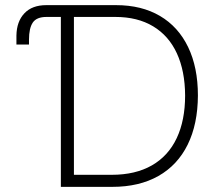

<svg xmlns="http://www.w3.org/2000/svg" viewBox="-20 -727 845 747"><path d="M160.2 -707H431.6Q530.8 -707 602.3 -665Q673.8 -623 711.9 -543.9Q750 -464.8 750 -355.5Q749.5 -244.1 710.2 -164.3Q670.9 -84.5 596.2 -42.2Q521.5 0 417 0H216.8V-661.1H161.1Q122.6 -661.1 107.7 -639.4Q92.8 -617.7 92.8 -572.3V-553.7H43.9V-588.9Q44.9 -643.6 75 -675.3Q105 -707 160.2 -707ZM415 -46.9Q506.8 -46.9 570.8 -83.5Q634.8 -120.1 667.5 -189.5Q700.2 -258.8 700.2 -355.5Q699.7 -450.7 668.2 -519.3Q636.7 -587.9 575.9 -624.5Q515.1 -661.1 428.7 -661.1H267.6V-46.9Z"/></svg>

Font: Pretendard JP ExtraLight
Style: Regular
Weight: 200
Designer: Base glyphs from Inter by Rasmus Andersson; Hangeul glyphs from Noto Sans CJK(Source Han Sans) by Jang Soo-young and Kan
Foundry: Kil Hyung-jin
Version: Version 1.309